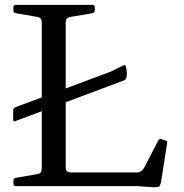

<svg xmlns="http://www.w3.org/2000/svg" viewBox="-20 -762 753 786"><path d="M42 -266Q34 -263 34 -273V-310Q34 -319 43 -323L434 -469L484 -494Q492 -498 496 -489Q498 -479 499 -468Q500 -457 498 -446Q497 -437 488 -433ZM151 0V-742H249V-78Q249 -66 254.5 -61Q260 -56 273 -56H538Q550 -56 557.5 -61Q565 -66 571 -77L628 -187Q632 -195 642 -192L657 -187Q667 -184 664 -174L639 -16Q637 -7 634 -2Q631 3 623.5 4Q616 5 599 4L544 0ZM44 0Q35 0 35 -10V-23Q35 -33 45 -34L131 -49Q143 -51 147 -56.5Q151 -62 151 -74V-215H249V0ZM35 -732Q35 -742 44 -742H358Q368 -742 368 -733V-720Q368 -711 359 -708L270 -693Q258 -691 253.5 -686Q249 -681 249 -669V-527H151V-668Q151 -680 147 -685.5Q143 -691 131 -693L45 -708Q35 -709 35 -719Z"/></svg>

Font: Hahmlet
Style: Regular
Weight: 400
Designer: Minjoo Ham & Mark Frömberg
Foundry: hypertype
Version: Version 1.002